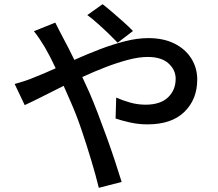

<svg xmlns="http://www.w3.org/2000/svg" viewBox="-20 -839 1040 917"><path d="M542 -635Q524 -654 498 -679Q472 -704 445 -728Q418 -752 397 -767L470 -819Q487 -806 514.5 -782.5Q542 -759 569.5 -734.5Q597 -710 615 -691ZM50 -438Q76 -445 101.5 -453.5Q127 -462 140 -468Q165 -478 191.5 -489Q218 -500 246 -513Q233 -541 220 -566Q207 -591 195 -612Q185 -629 170 -651.5Q155 -674 142 -690L244 -731Q250 -718 262 -695.5Q274 -673 281 -659Q294 -635 307.5 -608.5Q321 -582 335 -553Q395 -580 456.5 -603.5Q518 -627 577 -642Q636 -657 688 -657Q761 -657 813 -631Q865 -605 893.5 -560Q922 -515 922 -459Q922 -365 861 -305Q800 -245 684 -245Q642 -245 601.5 -254Q561 -263 532 -273L535 -373Q566 -359 602 -349Q638 -339 675 -339Q746 -339 782.5 -374Q819 -409 819 -463Q819 -505 785 -536Q751 -567 685 -567Q644 -567 592.5 -553.5Q541 -540 485 -518.5Q429 -497 373 -471L407 -397Q426 -353 447.5 -297Q469 -241 490.5 -181.5Q512 -122 530 -67Q548 -12 561 30L452 58Q437 -3 415.5 -74.5Q394 -146 369.5 -218.5Q345 -291 317 -354L284 -429Q228 -401 179.5 -376.5Q131 -352 98 -337Z"/></svg>

Font: Source Han Sans SC Medium
Style: Regular
Weight: 500
Designer: Ryoko NISHIZUKA 西塚涼子 (kana, bopomofo & ideographs); Paul D. Hunt (Latin, Greek & Cyrillic); Sandoll Communications 산돌커뮤니
Foundry: Adobe
Version: Version 2.004;hotconv 1.0.118;makeotfexe 2.5.65603